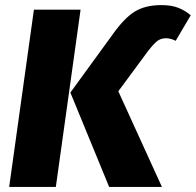

<svg xmlns="http://www.w3.org/2000/svg" viewBox="-20 -733 768 753"><path d="M256 -370 419 -594Q466 -661 507.5 -687Q549 -713 613 -713Q652 -713 679 -702.5Q706 -692 728 -673L669 -573Q649 -583 631 -583Q612 -583 598 -573Q584 -563 560 -532L444 -375L615 0H408ZM113 -695H296L199 0H16Z"/></svg>

Font: Trujillo ExtraBold
Style: Italic
Weight: 800
Italic angle: -8°
Designer: Fira Sans original fonts by bBox Type GmbH, Carrois Corporate GbR, & Edenspiekermann AG / Changes by Cristiano Sobral
Foundry: Fira Sans original fonts by bBox Type GmbH, Carrois Corporate GbR, & Edenspiekermann AG / Changes by Cristiano Sobral
Version: Version 4.301;July 28, 2020;FontCreator 13.0.0.2655 64-bit